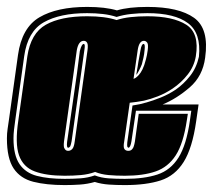

<svg xmlns="http://www.w3.org/2000/svg" viewBox="-26 -524 616 555"><path d="M161 11Q108 11 70.5 1.5Q33 -8 13.5 -37Q-6 -66 -6 -124Q-6 -138 -4 -151.5Q-2 -165 0 -179L26 -365Q37 -444 88 -474Q139 -504 226 -504Q278 -504 312 -494Q346 -504 400 -504Q491 -504 535 -472.5Q579 -441 567 -357Q560 -304 522.5 -271.5Q485 -239 444 -222H548L541 -173Q530 -96 505 -56Q480 -16 438.5 -2.5Q397 11 335 11Q310 11 288.5 9.5Q267 8 248 2Q227 8 205.5 9.5Q184 11 161 11ZM161 -7Q185 -7 206.5 -8.5Q228 -10 248 -17Q266 -10 287.5 -8.5Q309 -7 335 -7Q391 -7 429 -19.5Q467 -32 490 -68.5Q513 -105 523 -176L527 -204H367L354 -116Q351 -97 345 -97Q344 -97 342 -100Q341 -103 342 -113L357 -219Q378 -222 398 -228Q416 -233 438.5 -242Q461 -251 482 -265Q505 -281 523.5 -304.5Q542 -328 549 -360Q556 -428 517.5 -457Q479 -486 400 -486Q375 -486 352.5 -483.5Q330 -481 311 -475Q293 -481 271.5 -483.5Q250 -486 226 -486Q147 -486 100.5 -459.5Q54 -433 44 -362L18 -176Q16 -162 14.5 -149Q13 -136 13 -124Q13 -75 30.5 -49.5Q48 -24 81 -15.5Q114 -7 161 -7ZM161 -16Q108 -16 74.5 -28.5Q41 -41 29 -75Q17 -109 27 -176L53 -361Q63 -428 106.5 -452.5Q150 -477 226 -477Q278 -477 311 -466Q329 -472 351.5 -474.5Q374 -477 400 -477Q474 -477 512.5 -452.5Q551 -428 540 -361Q535 -332 516.5 -308.5Q498 -285 473 -268Q452 -254 430 -245.5Q408 -237 390 -233Q369 -229 349 -227L333 -115Q330 -99 333.5 -93.5Q337 -88 345 -88Q353 -88 357 -94Q361 -98 364 -115L375 -195H517L514 -176Q504 -109 482 -75Q460 -41 424 -28.5Q388 -16 335 -16Q309 -16 287.5 -18Q266 -20 249 -27Q230 -20 208 -18Q186 -16 161 -16ZM171 -88Q178 -88 183 -93.5Q188 -99 190 -115L227 -379Q229 -395 226 -400Q223 -406 216 -406Q201 -406 196 -379L159 -115Q157 -98 161 -94Q164 -88 171 -88ZM360 -296Q366 -298 370 -302Q375 -306 380.5 -314Q386 -322 391 -336Q393 -342 396 -353Q399 -364 401 -379Q403 -395 400 -400Q396 -406 390 -406Q376 -406 372 -379ZM171 -97Q166 -97 168 -114L187 -246Q192 -279 196.5 -312Q201 -345 205 -378V-377Q210 -397 216 -397Q221 -397 218 -380L181 -116Q180 -111 179 -107Q178 -103 177 -101Q174 -97 171 -97ZM368 -308 370 -321Q371 -326 372 -332Q373 -338 374 -345L380 -378Q383 -397 389 -397Q394 -397 392 -380Q391 -367 388.5 -356.5Q386 -346 384 -338Q381 -330 375.5 -319.5Q370 -309 368 -308Z"/></svg>

Font: Alumni Sans Collegiate One SC
Style: Italic
Weight: 400
Italic angle: -8°
Designer: Robert E. Leuschke
Foundry: Robert E. Leuschke
Version: Version 1.100